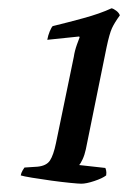

<svg xmlns="http://www.w3.org/2000/svg" viewBox="-20 -788 309 463"><path d="M176 -345Q170 -345 149.5 -347Q129 -349 103.5 -352.5Q78 -356 57 -359.5Q36 -363 30 -365Q31 -371 34.5 -377Q38 -383 39 -384L70 -386Q92 -388 100.5 -401Q109 -414 115 -443L158 -651Q160 -665 165.5 -680.5Q171 -696 172 -698L171 -700L94 -692Q96 -703 100 -712.5Q104 -722 107 -725Q140 -733 180.5 -744Q221 -755 249 -768Q254 -767 260.5 -762Q267 -757 269 -751Q256 -733 250 -720Q244 -707 237 -674L187 -428Q184 -414 179 -403.5Q174 -393 171 -390L234 -383Q235 -381 236 -376.5Q237 -372 236 -365Q227 -358 207.5 -351.5Q188 -345 176 -345Z"/></svg>

Font: Texturina 72pt 72pt Medium
Style: Italic
Weight: 500
Italic angle: -11°
Designer: Guillermo Torres Carreño
Foundry: Omnibus-Type
Version: Version 1.002; ttfautohint (v1.8.3)